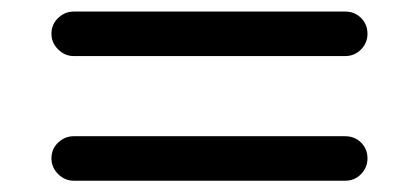

<svg xmlns="http://www.w3.org/2000/svg" viewBox="-20 -492 735 337"><path d="M70.3 -432.6Q70.3 -449.2 82 -460.4Q93.8 -471.7 109.4 -471.7H585.9Q602.5 -471.7 613.8 -460.4Q625 -449.2 625 -432.6Q625 -417 613.8 -405.3Q602.5 -393.6 585.9 -393.6H109.4Q93.8 -393.6 82 -405.3Q70.3 -417 70.3 -432.6ZM109.4 -252.9H585.9Q602.5 -252.9 613.8 -241.7Q625 -230.5 625 -213.9Q625 -198.2 613.8 -186.5Q602.5 -174.8 585.9 -174.8H109.4Q93.8 -174.8 82 -186.5Q70.3 -198.2 70.3 -213.9Q70.3 -230.5 82 -241.7Q93.8 -252.9 109.4 -252.9Z"/></svg>

Font: jf-openhuninn-2.0
Style: Regular
Weight: 400
Designer: [Kosugi Maru]
Designed by MOTOYA      

[Varela Round]
Joe Prince (Latin component); Avraham Cornfeld (Hebrew component)
Foundry: justfont CO.,LTD.
Version: 2.0